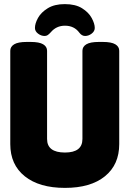

<svg xmlns="http://www.w3.org/2000/svg" viewBox="-20 -906 630 934"><path d="M296 8Q171 8 100.5 -48.5Q30 -105 30 -205V-659Q30 -679 49 -690.5Q68 -702 110 -702H129Q171 -702 190 -690.5Q209 -679 209 -659V-230Q209 -164 296 -164Q381 -164 381 -230V-659Q381 -679 400 -690.5Q419 -702 461 -702H480Q522 -702 541 -690.5Q560 -679 560 -659V-205Q560 -105 490.5 -48.5Q421 8 296 8ZM197 -731Q180 -731 165 -742.5Q150 -754 150 -770Q150 -792 165 -819Q180 -846 212.5 -866Q245 -886 295 -886Q347 -886 379 -866Q411 -846 426 -818.5Q441 -791 441 -770Q441 -754 426 -742.5Q411 -731 394 -731Q378 -731 366 -747Q341 -781 296 -781Q254 -781 227 -749Q218 -739 211.5 -735Q205 -731 197 -731Z"/></svg>

Font: Asap Condensed Black
Style: Regular
Weight: 900
Width: 3
Designer: Pablo Cosgaya
Foundry: Omnibus-Type
Version: Version 3.001; ttfautohint (v1.8.4.7-5d5b)